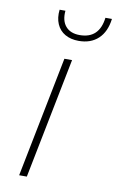

<svg xmlns="http://www.w3.org/2000/svg" viewBox="-83 -766 497 813"><g transform="rotate(10 165.5 -360.0)"><path d="M59 0 162 -519H195L92 0ZM208 -604Q174 -604 149.5 -618Q125 -632 113.5 -658.5Q102 -685 106 -720H131Q127 -677 147.5 -653Q168 -629 208 -629Q292 -629 303 -720H331Q324 -664 292 -634Q260 -604 208 -604Z"/></g></svg>

Font: Montserrat Thin ExtraLight
Style: Italic
Weight: 250
Italic angle: -11.3°
Version: Version 9.000